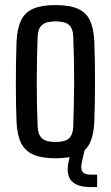

<svg xmlns="http://www.w3.org/2000/svg" viewBox="-20 -628 445 771"><path d="M202.9 7.6Q147.5 7.6 114 -7Q80.5 -21.7 64.7 -53.6Q48.9 -85.5 46.5 -137.3Q45.1 -167.1 44.4 -207.9Q43.7 -248.6 43.7 -293.7Q43.7 -338.8 44.4 -382.7Q45.1 -426.6 46.5 -462.5Q49.4 -515.3 65.1 -547.2Q80.7 -579.1 114.2 -593.3Q147.6 -607.6 202.9 -607.6Q259.5 -607.6 292.6 -592.9Q325.8 -578.1 341.1 -546.3Q356.3 -514.4 358.7 -462.5Q360.1 -429.6 360.8 -388.5Q361.6 -347.5 361.6 -303.5Q361.6 -259.4 360.8 -216.7Q360.1 -174 358.7 -137.3Q356.2 -85.5 340.8 -53.6Q325.3 -21.7 292.1 -7Q259 7.6 202.9 7.6ZM202.9 -57.9Q242.2 -57.9 257.5 -72.7Q272.8 -87.6 274.1 -119.2Q275.6 -164.5 276.5 -209.2Q277.5 -253.9 277.7 -298.8Q277.9 -343.7 276.9 -389.1Q276 -434.6 274.1 -481.4Q272.8 -514.1 256.9 -528.1Q241 -542.1 202.9 -542.1Q164.7 -542.1 148.3 -527.3Q132 -512.5 131 -479.8Q129.6 -440.6 128.7 -396.8Q127.8 -353 127.6 -306.6Q127.4 -260.3 128.3 -213.3Q129.3 -166.3 131.2 -120.4Q132.6 -87.2 148.6 -72.5Q164.7 -57.9 202.9 -57.9ZM370.1 123.2H344.4Q290 123.2 267.6 98.9Q245.2 74.7 254.6 25L266.9 -31.9H321.5L308.3 25Q302.8 50.8 311.7 62.1Q320.5 73.4 345.2 73.4H370.1Z"/></svg>

Font: Big Shoulders Text SC Thin
Style: Regular
Weight: 100
Designer: Patric King
Foundry: XO Type Co
Version: Version 2.002